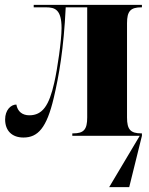

<svg xmlns="http://www.w3.org/2000/svg" viewBox="-20 -556 611 786"><path d="M76 7C135 7 171 -32 200 -155C221 -244 241 -356 249 -526H337V-75C337 -26 323 -10 280 -10H276V0H552L427 210H509L561 0V-10H559C514 -10 500 -26 500 -75V-461C500 -510 514 -526 559 -526H561V-536H118V-526H168C205 -526 232 -517 232 -441C232 -391 215 -273 202 -217C181 -124 154 -84 100 -84C72 -84 52 -99 47 -128C24 -128 1 -105 1 -67C1 -21 29 7 76 7Z"/></svg>

Font: Noto Serif Display ExtraCondensed Black
Style: Regular
Weight: 900
Width: 2
Designer: Monotype Design Team
Foundry: Monotype Imaging Inc.
Version: Version 2.009